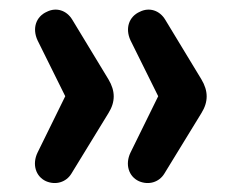

<svg xmlns="http://www.w3.org/2000/svg" viewBox="-20 -471 516 409"><path d="M78 -85C99 -76 121 -83 132 -101L211 -230C226 -254 226 -277 211 -302L134 -429C122 -449 100 -456 80 -446C57 -436 48 -411 60 -385L119 -266L60 -146C48 -121 56 -95 78 -85ZM276 -85C297 -76 319 -83 330 -101L409 -230C424 -254 424 -277 409 -302L332 -429C320 -449 298 -456 278 -446C255 -436 246 -411 258 -385L317 -266L258 -146C246 -121 254 -95 276 -85Z"/></svg>

Font: SN Pro Medium
Style: Regular
Weight: 500
Designer: Tobias Whetton
Foundry: Supernotes
Version: Version 1.003;Glyphs 3.3 (3324)